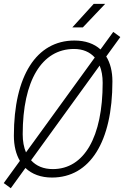

<svg xmlns="http://www.w3.org/2000/svg" viewBox="-20 -914 646 999"><path d="M36.1 65.4 112.3 -40C146 -7.8 192.9 9.8 250.5 9.8C448.2 9.8 564.9 -176.3 564.9 -490.7C564.9 -542.5 553.7 -586.4 532.7 -620.1L606 -721.2L569.3 -748L502.9 -656.7C469.7 -687 423.8 -703.1 367.2 -703.1C169.4 -703.1 52.2 -519 52.2 -208C52.2 -155.8 63 -111.8 83.5 -77.1L-0.5 38.6ZM115.2 -121.1C104 -147.5 98.1 -179.2 98.1 -215.3C98.1 -494.1 197.3 -659.2 365.2 -659.2C411.1 -659.2 447.3 -643.6 473.1 -614.7ZM254.9 -34.2C206.5 -34.2 168.5 -50.3 141.6 -80.1L498.5 -572.8C508.8 -547.9 514.2 -517.6 514.2 -483.4C514.2 -201.2 418 -34.2 254.9 -34.2ZM356.4 -771.5H411.1L527.3 -894H467.8Z"/></svg>

Font: Cascadia Code PL ExtraLight
Style: Italic
Weight: 200
Italic angle: -10°
Monospace: yes
Designer: Aaron Bell
Foundry: Saja Typeworks
Version: Version 2404.023